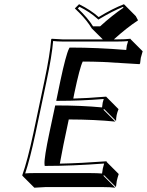

<svg xmlns="http://www.w3.org/2000/svg" viewBox="-20 -832 698 912"><path d="M416 -696.8Q393.6 -734.4 355.5 -772.5Q345.7 -781.7 335.4 -792L355.5 -812Q410.2 -785.2 448.7 -751Q514.2 -791 568.8 -812L625 -755.4L635.7 -735.4Q580.1 -698.7 521 -645H539.1Q574.7 -645 599.6 -647.9L601.1 -645L657.7 -588.4Q649.9 -560.1 648.9 -557.6Q647 -547.4 645.5 -531.2L642.6 -527.3Q642.6 -527.3 471.2 -537.6Q418.9 -539.6 373 -539.6Q358.9 -511.7 333 -388.7L328.1 -363.8Q389.2 -365.2 484.4 -373L486.8 -370.1L543 -313.5Q537.1 -299.3 534.2 -285.6Q531.2 -270.5 531.2 -257.3L474.6 -314L471.2 -311L527.8 -254.4Q431.6 -264.2 306.6 -264.6L281.2 -143.6Q272 -99.1 264.2 -54.7Q314.9 -55.7 370.4 -58.6Q425.8 -61.5 456.1 -64L485.8 -65.9L487.3 -62L543.9 -5.4Q538.6 10.7 534.7 27.3Q534.2 30.8 530.8 56.6L474.1 0L471.2 2.9L527.8 59.6Q503.9 56.6 468.8 56.6H195.8L143.1 59.6L86.4 2.9L85.9 0Q110.4 -68.4 138.7 -200.2L190.4 -444.8Q217.8 -574.2 223.1 -645L225.6 -647.9Q227.5 -647.9 275.9 -645H468.3ZM214.8 -202.1 242.2 -331.1H250Q367.2 -331.1 464.8 -321.8Q465.8 -333.5 467.8 -344.2Q469.7 -353.5 472.7 -361.8Q365.2 -353 259.3 -353H247.1L266.6 -447.3Q293 -571.3 307.6 -600.6L310.5 -606H316.9Q440.4 -606 579.6 -594.7Q581.1 -607.4 582.5 -616.2Q584 -623.5 588.4 -636.7Q565.4 -634.8 539.1 -634.8H275.9Q251 -634.8 232.4 -637.2Q226.6 -565.9 200.2 -442.9L148.4 -197.8Q122.1 -74.7 99.6 -8.3Q118.2 -9.8 139.2 -9.8H412.1Q442.4 -9.8 464.8 -7.8Q467.3 -25.9 468.3 -31.2Q470.7 -42 474.6 -55.2Q321.8 -43.9 201.7 -43.9H192.4L191.4 -53.2Q189.5 -82.5 214.8 -202.1ZM421.9 -707H455.6Q513.7 -759.8 566.4 -795.4L564 -799.3Q512.7 -778.3 453.6 -742.7L447.3 -738.8L441.9 -743.7Q405.8 -775.9 357.4 -799.8L349.6 -792Q397 -747.1 421.9 -707Z"/></svg>

Font: Linux Biolinum Shadow O
Style: Italic
Weight: 400
Italic angle: -12°
Designer: Philipp H. Poll
Foundry: Philipp H. Poll
Version: Version 0.6.2